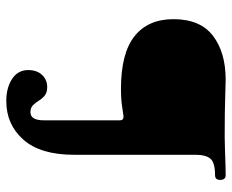

<svg xmlns="http://www.w3.org/2000/svg" viewBox="-82 -430 721 596"><g transform="rotate(90 278.0 -132.5)"><path d="M294 208Q253 208 225.5 190Q198 172 198 140Q198 113 213 97Q228 81 251 81Q268 81 277.5 89Q287 97 293 107Q299 117 307 125Q315 133 329 133Q354 133 354 91V-145Q354 -156 342 -156Q333 -155 310.5 -151.5Q288 -148 256 -148Q146 -148 93 -190Q40 -232 40 -311Q40 -394 91.5 -433.5Q143 -473 228 -473Q243 -473 284 -471.5Q325 -470 407 -470Q425 -470 449.5 -471Q474 -472 495.5 -472.5Q517 -473 524 -473Q539 -473 539 -456Q539 -440 524 -440Q485 -440 473 -425.5Q461 -411 461 -381V-3Q461 102 414 155Q367 208 294 208Z"/></g></svg>

Font: Zen Antique Soft
Style: Regular
Weight: 400
Designer: Yoshimichi Ohira
Foundry: Positype
Version: Version 1.001